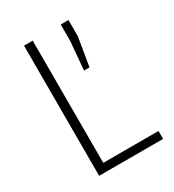

<svg xmlns="http://www.w3.org/2000/svg" viewBox="-169 -784 795 879"><g transform="rotate(-30 229.0 -344.0)"><path d="M95 0V-688H141V-42H433V0ZM276 -452 289 -602V-688H330V-602L305 -452Z"/></g></svg>

Font: Saira SemiCondensed ExtraLight
Style: Regular
Weight: 250
Width: 4
Designer: Hector Gatti with collaboration of the Omnibus-Type team
Foundry: Omnibus-Type
Version: Version 1.101